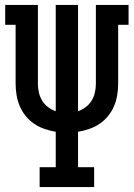

<svg xmlns="http://www.w3.org/2000/svg" viewBox="-20 -755 540 775"><path d="M140 0V-80H205V-223Q205 -223 205 -223Q205 -223 205 -223Q182 -227 160 -234.5Q138 -242 118.5 -255Q99 -268 84 -286.5Q69 -305 60 -326Q51 -347 47 -370.5Q43 -394 43 -417V-655H1V-735H133V-417Q133 -399 137 -381.5Q141 -364 150 -349Q159 -334 173.5 -323Q188 -312 205 -306V-735H295V-306Q312 -312 326.5 -323Q341 -334 350 -349Q359 -364 363 -381.5Q367 -399 367 -417V-735H499V-655H457V-417Q457 -394 453 -370.5Q449 -347 440 -326Q431 -305 416 -286.5Q401 -268 381.5 -255Q362 -242 340 -234.5Q318 -227 295 -223Q295 -223 295 -223Q295 -223 295 -223V-80H360V0Z"/></svg>

Font: Iosevka Slab Medium
Style: Regular
Weight: 500
Monospace: yes
Designer: Belleve Invis
Foundry: Belleve Invis
Version: Version 11.1.1; ttfautohint (v1.8.3)